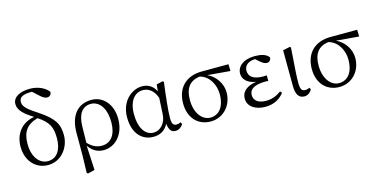

<svg xmlns="http://www.w3.org/2000/svg" viewBox="-91 -1305 3972 2009"><g transform="rotate(-15 1895.0 -300.0)"><path d="M287 -26C193 -26 125 -116 125 -254C125 -380 172 -455 296 -489C410 -413 438 -355 438 -232C438 -108 383 -26 287 -26ZM380 -708C412 -679 434 -672 451 -672C478 -672 498 -691 497 -722C450 -780 372 -807 297 -807C195 -807 110 -769 110 -690C110 -619 177 -566 265 -511C121 -487 47 -377 47 -246C47 -93 143 14 278 14C425 14 517 -117 517 -245C517 -368 476 -435 328 -535C224 -603 171 -642 171 -696C171 -754 221 -771 311 -771Z M726 -286C729 -415 778 -489 873 -489C948 -489 1031 -423 1031 -246C1031 -123 978 -36 873 -36C812 -36 766 -63 723 -108ZM650 -4 645 198 657 207 732 189 718 -78C758 -16 816 14 880 14C1001 14 1110 -89 1110 -264C1110 -430 1008 -528 890 -528C747 -528 651 -432 650 -235Z M1572 -191C1568 -93 1503 -28 1432 -28C1345 -28 1281 -110 1281 -273C1281 -393 1336 -487 1435 -487C1501 -487 1555 -443 1581 -363ZM1732 -60C1717 -52 1701 -48 1685 -48C1652 -48 1635 -65 1635 -132C1635 -209 1653 -373 1672 -514L1659 -523L1592 -507L1585 -434C1554 -497 1502 -528 1438 -528C1326 -528 1203 -430 1203 -254C1203 -75 1299 14 1418 14C1491 14 1547 -16 1581 -84C1590 -12 1616 14 1657 14C1695 14 1723 -8 1741 -37Z M2046 -26C1961 -26 1885 -112 1885 -260C1885 -384 1936 -457 2049 -470C2153 -441 2203 -335 2203 -239C2203 -97 2136 -26 2046 -26ZM2374 -443 2372 -517 2082 -516C1921 -516 1807 -420 1807 -242C1807 -87 1901 14 2040 14C2172 14 2277 -91 2277 -239C2277 -331 2218 -423 2128 -464Z M2820 -102C2766 -64 2718 -45 2653 -45C2571 -45 2523 -82 2523 -142C2523 -193 2560 -242 2701 -242C2707 -242 2717 -241 2729 -240V-301C2718 -300 2700 -299 2691 -299C2582 -299 2536 -340 2536 -403C2536 -463 2588 -496 2653 -496H2655L2696 -460C2724 -436 2744 -426 2766 -426C2794 -426 2812 -450 2810 -475C2780 -515 2723 -528 2659 -528C2535 -528 2464 -467 2464 -390C2464 -332 2506 -280 2603 -264C2501 -249 2443 -199 2443 -126C2443 -37 2525 14 2632 14C2728 14 2795 -29 2836 -83Z M3054 14C3092 14 3121 -11 3136 -38L3127 -60C3112 -53 3097 -48 3079 -48C3046 -48 3028 -64 3027 -133C3026 -211 3034 -293 3049 -517L3039 -526L2962 -510L2964 -125C2964 -27 2996 14 3054 14Z M3440 -26C3355 -26 3279 -112 3279 -260C3279 -384 3330 -457 3443 -470C3547 -441 3597 -335 3597 -239C3597 -97 3530 -26 3440 -26ZM3768 -443 3766 -517 3476 -516C3315 -516 3201 -420 3201 -242C3201 -87 3295 14 3434 14C3566 14 3671 -91 3671 -239C3671 -331 3612 -423 3522 -464Z"/></g></svg>

Font: Shippori Mincho
Style: Regular
Weight: 400
Designer: Bonji Tadano  Ryoko NISHIZUKA  (kana & ideographs); Frank Grießhammer (Latin, Greek & Cyrillic); Wenlong ZHANG  (bopomof
Foundry: Adobe Systems Incorporated
Version: Version 1.003;PS 1.001;hotconv 16.6.54;makeotf.lib2.5.65590